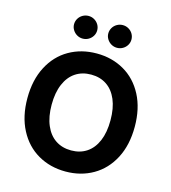

<svg xmlns="http://www.w3.org/2000/svg" viewBox="-132 -1026 1017 1142"><g transform="rotate(15 376.5 -455.0)"><path d="M377 9.8Q282.2 9.8 207 -33.7Q131.8 -77.1 88.9 -159.4Q45.9 -241.7 45.9 -353.5Q45.9 -465.8 88.9 -548.1Q131.8 -630.4 207 -673.6Q282.2 -716.8 377 -716.8Q471.2 -716.8 546.1 -673.6Q621.1 -630.4 664.1 -548.1Q707 -465.8 707 -353.5Q707 -241.2 664.1 -158.9Q621.1 -76.7 546.1 -33.4Q471.2 9.8 377 9.8ZM377 -586.9Q321.8 -586.9 281 -559.8Q240.2 -532.7 217.8 -480.2Q195.3 -427.7 195.3 -353.5Q195.3 -279.3 217.8 -226.8Q240.2 -174.3 281 -147.2Q321.8 -120.1 377 -120.1Q432.1 -120.1 472.7 -147.2Q513.2 -174.3 535.4 -226.6Q557.6 -278.8 557.6 -353.5Q557.6 -428.2 535.4 -480.5Q513.2 -532.7 472.7 -559.8Q432.1 -586.9 377 -586.9ZM200.2 -849.6Q200.2 -868.7 209.7 -884.8Q219.2 -900.9 235.8 -910.4Q252.4 -919.9 271.5 -919.9Q291 -919.9 307.4 -910.4Q323.7 -900.9 333.3 -884.8Q342.8 -868.7 342.8 -849.6Q342.8 -831.1 333.3 -815.2Q323.7 -799.3 307.4 -789.8Q291 -780.3 271.5 -780.3Q252.4 -780.3 236.1 -789.8Q219.7 -799.3 210 -815.4Q200.2 -831.5 200.2 -849.6ZM411.1 -849.6Q411.1 -868.7 420.7 -884.8Q430.2 -900.9 446.8 -910.4Q463.4 -919.9 482.4 -919.9Q502 -919.9 518.3 -910.4Q534.7 -900.9 544.2 -884.8Q553.7 -868.7 553.7 -849.6Q553.7 -831.1 544.2 -815.2Q534.7 -799.3 518.3 -789.8Q502 -780.3 482.4 -780.3Q463.4 -780.3 447 -789.8Q430.7 -799.3 420.9 -815.4Q411.1 -831.5 411.1 -849.6Z"/></g></svg>

Font: Pretendard GOV
Style: Bold
Weight: 700
Designer: Base glyphs from Inter by Rasmus Andersson; Hangeul glyphs from Noto Sans CJK(Source Han Sans) by Jang Soo-young and Kan
Foundry: Kil Hyung-jin
Version: Version 1.309